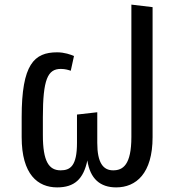

<svg xmlns="http://www.w3.org/2000/svg" viewBox="-20 -801 775 833"><path d="M74 -206C74 -44 144 12 228 12C303 12 342 -24 359 -105C371 -25 415 12 484 12C570 12 642 -48 642 -206V-770L550 -781V-207C550 -85 513 -62 471 -62C428 -62 402 -94 402 -181V-314L314 -304V-181C314 -81 285 -62 243 -62C192 -62 166 -101 166 -215V-292C166 -457 187 -502 244 -502C264 -502 278 -497 287 -494L301 -558C287 -564 260 -574 228 -574C128 -574 74 -522 74 -293Z"/></svg>

Font: FiraGO Unicode
Style: Regular
Weight: 400
Designer: bBox Type
Foundry: bBox Type GmbH
Version: Version 1.001;PS 001.001;hotconv 1.0.88;makeotf.lib2.5.64775